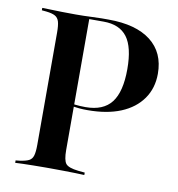

<svg xmlns="http://www.w3.org/2000/svg" viewBox="-69 -634 647 697"><g transform="rotate(10 254.5 -285.5)"><path d="M100 -201.6V-492.7Q100 -518.5 96 -532.3Q91.9 -546 81 -552Q70.2 -558.1 48.4 -560.5L31.5 -562.1V-571Q44.4 -571 62.9 -570.2Q81.5 -569.4 105.2 -569Q129 -568.5 154.8 -568.5Q186.3 -568.5 211.7 -569.8Q237.1 -571 250.8 -571H275.8Q377.4 -571 431.9 -528.6Q486.3 -486.3 486.3 -408.1Q486.3 -354.8 458.5 -315.3Q430.6 -275.8 379.8 -254.8Q329 -233.9 257.3 -233.9Q241.1 -233.9 227 -235.1Q212.9 -236.3 200.8 -238.3Q188.7 -240.3 176.6 -242.7V-251.6Q192.7 -247.6 210.5 -245.6Q228.2 -243.5 248.4 -243.5Q313.7 -243.5 344 -282.7Q374.2 -321.8 374.2 -405.6Q374.2 -486.3 346.4 -523.4Q318.5 -560.5 259.7 -560.5H206.5V-201.6ZM142.7 -2.4Q119.4 -2.4 98 -2Q76.6 -1.6 60.1 -1.2Q43.5 -0.8 32.3 0V-8.9L47.6 -10.5Q70.2 -13.7 81 -19.4Q91.9 -25 96 -38.7Q100 -52.4 100 -78.2V-201.6H206.5V-78.2Q206.5 -40.3 216.5 -27.8Q226.6 -15.3 262.9 -11.3L287.1 -8.9V0Q274.2 -0.8 254.4 -1.2Q234.7 -1.6 210.9 -2Q187.1 -2.4 160.5 -2.4H153.2Z"/></g></svg>

Font: Playfair 144pt SemiCondensed SemiBold
Style: Regular
Weight: 600
Width: 4
Designer: Claus Eggers Sørensen
Foundry: Claus Eggers Sørensen
Version: Version 2.203